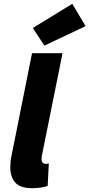

<svg xmlns="http://www.w3.org/2000/svg" viewBox="-20 -975 469 1007"><path d="M148 12Q86 12 60 -17.5Q34 -47 34 -98Q34 -113 35.5 -129Q37 -145 42 -166L148 -696H308L200 -160Q198 -152 198 -148.5Q198 -145 198 -141Q198 -127 204 -121.5Q210 -116 218 -116Q223 -116 226.5 -116Q230 -116 236 -118L230 0Q216 5 195.5 8.5Q175 12 148 12ZM213 -736 152 -828 359 -955 429 -838Z"/></svg>

Font: mr_Source Sans Pro
Style: Italic
Weight: 900
Italic angle: -11°
Designer: Paul D. Hunt
Foundry: Adobe Systems Incorporated
Version: Version 1.076;July 10, 2024;FontCreator 11.5.0.2430 64-bit